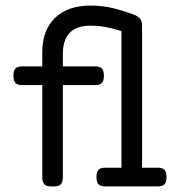

<svg xmlns="http://www.w3.org/2000/svg" viewBox="-20 -663 640 683"><path d="M572.3 -33.2Q572.3 -15.1 565.2 -7.6Q558.1 0 541.5 0H354Q337.4 0 330.3 -7.6Q323.2 -15.1 323.2 -33.2Q323.2 -51.3 330.3 -58.8Q337.4 -66.4 354 -66.4H412.1V-552.2Q352.5 -571.8 302.2 -571.8Q203.6 -571.8 203.6 -470.7V-426.8H318.8Q335.4 -426.8 342.5 -419.2Q349.6 -411.6 349.6 -393.6Q349.6 -375.5 342.5 -367.9Q335.4 -360.4 318.8 -360.4H203.6V-33.2Q203.6 -15.1 196.5 -7.6Q189.5 0 172.9 0H161.1Q144.5 0 137.5 -7.6Q130.4 -15.1 130.4 -33.2V-360.4H58.6Q42 -360.4 34.9 -367.9Q27.8 -375.5 27.8 -393.6Q27.8 -411.6 34.9 -419.2Q42 -426.8 58.6 -426.8H130.4V-477.1Q130.4 -555.2 175.5 -599.1Q220.7 -643.1 302.2 -643.1Q345.7 -643.1 383.8 -633.5Q421.9 -624 458.5 -609.9Q473.1 -604 479.2 -595.2Q485.4 -586.4 485.4 -571.8V-66.4H541.5Q558.1 -66.4 565.2 -58.8Q572.3 -51.3 572.3 -33.2Z"/></svg>

Font: Courier Prime
Style: Regular
Weight: 400
Designer: Alan Dague-Greene, Quote-Unquote Apps
Foundry: Quote-Unquote Apps
Version: Version 3.018